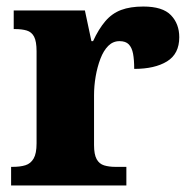

<svg xmlns="http://www.w3.org/2000/svg" viewBox="-20 -568 584 588"><path d="M14 0V-57H19Q42 -57 58 -62Q74 -67 83 -82.5Q92 -98 92 -129V-411Q92 -441 84.5 -455.5Q77 -470 62 -474.5Q47 -479 25 -479H22V-536H240L260 -442H265Q282 -479 302.5 -503Q323 -527 351 -537.5Q379 -548 419 -548Q478 -548 503.5 -521.5Q529 -495 529 -454Q529 -403 491.5 -380Q454 -357 391 -357Q391 -385 387.5 -403.5Q384 -422 374.5 -432Q365 -442 346 -442Q326 -442 311.5 -427.5Q297 -413 287.5 -388Q278 -363 273 -334Q268 -305 268 -276V-124Q268 -95 276 -80.5Q284 -66 299 -61.5Q314 -57 333 -57H367V0Z"/></svg>

Font: Noto Serif Ethiopic ExtraBold
Style: Regular
Weight: 800
Version: Version 2.102